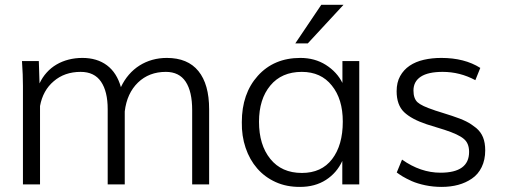

<svg xmlns="http://www.w3.org/2000/svg" viewBox="-20 -749 2058 780"><path d="M73.2 0V-399.9Q73.2 -421.4 72.3 -446.5Q71.3 -471.7 69.3 -501H137.7L140.6 -410.2Q152.3 -435.1 169.7 -454.3Q187 -473.6 209.5 -486.8Q231.9 -500 258.5 -506.8Q285.2 -513.7 314.5 -513.7Q374.5 -513.7 414.6 -483.6Q454.6 -453.6 471.2 -395Q484.4 -423.3 503.7 -445.6Q522.9 -467.8 546.9 -482.9Q570.8 -498 598.9 -505.9Q627 -513.7 657.7 -513.7Q742.7 -513.7 786.1 -460.2Q829.6 -406.7 829.6 -305.2V0H760.7V-301.8Q760.7 -377 734.4 -417Q708 -457 653.8 -457Q585.4 -457 540.5 -413.6Q495.6 -370.1 486.8 -296.4V0H417.5V-305.7Q417.5 -377.4 390.4 -417.2Q363.3 -457 307.6 -457Q242.2 -457 198.2 -418.9Q154.3 -381.8 142.6 -318.4V0Z M1179.7 -572.8 1285.2 -729.5H1375.5L1230.5 -572.8ZM1206.5 -46.4Q1286.1 -46.4 1329.1 -102.5Q1372.6 -159.2 1372.6 -254.9Q1372.6 -346.7 1328.1 -401.4Q1284.2 -457 1206.1 -457Q1124 -457 1078.1 -401.4Q1032.2 -346.2 1032.2 -254.4Q1032.2 -160.2 1078.1 -103.5Q1124 -46.4 1206.5 -46.4ZM1199.2 10.3Q1144 10.7 1099.9 -9.3Q1055.7 -29.3 1024.9 -64.7Q994.1 -100.1 977.8 -148.4Q961.4 -196.8 962.4 -252.9Q962.4 -368.7 1027.3 -440.9Q1092.8 -513.7 1200.2 -513.7Q1258.8 -513.7 1303.7 -485.4Q1349.1 -456.5 1371.1 -412.1V-501H1439.5V0H1370.6V-95.2Q1348.1 -46.4 1304 -18.1Q1259.8 10.3 1199.2 10.3Z M1773.9 10.3Q1739.7 10.3 1708 3.7Q1676.3 -2.9 1652.8 -13.2Q1629.4 -23.9 1615.7 -32.2Q1602.1 -40.5 1591.8 -48.3L1613.3 -100.6Q1688.5 -47.4 1769.5 -47.4Q1885.7 -47.4 1885.7 -131.8Q1885.7 -167.5 1863.8 -185.1Q1842.8 -203.1 1785.6 -221.7L1713.4 -244.1Q1651.9 -264.6 1621.6 -293.5Q1591.3 -322.8 1591.3 -378.4Q1591.3 -414.1 1605.5 -439.7Q1619.6 -465.3 1644 -481.9Q1668.5 -498.5 1701.7 -506.1Q1734.9 -513.7 1772.9 -513.7Q1867.2 -513.7 1931.2 -473.1L1911.1 -423.3Q1848.6 -457 1778.3 -457Q1719.2 -457 1689.5 -437.5Q1659.7 -418 1659.7 -381.3Q1659.7 -348.6 1676.3 -333.5Q1692.9 -318.4 1742.2 -302.2Q1743.2 -301.8 1748 -300Q1752.9 -298.3 1761.2 -295.9L1796.4 -284.7L1816.4 -278.3Q1834 -272.5 1847.9 -267.1Q1861.8 -261.7 1873.5 -255.9Q1885.3 -250 1895 -243.4Q1904.8 -236.8 1914.6 -229Q1933.6 -212.9 1942.4 -190.9Q1951.2 -168.9 1951.2 -138.2Q1951.2 -99.6 1936.8 -70.1Q1922.4 -40.5 1897 -23.4Q1872.1 -6.3 1841.3 2Q1810.5 10.3 1773.9 10.3Z"/></svg>

Font: Ride Light
Style: Regular
Weight: 300
Version: Version 3.000